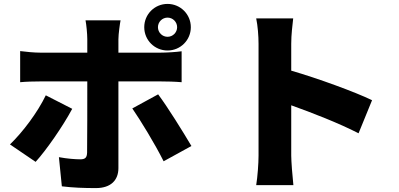

<svg xmlns="http://www.w3.org/2000/svg" viewBox="-20 -895 2040 981"><path d="M836 -805C863 -805 885 -783 885 -756C885 -729 863 -707 836 -707C809 -707 787 -729 787 -756C787 -783 809 -805 836 -805ZM836 -637C902 -637 955 -690 955 -756C955 -822 902 -875 836 -875C770 -875 717 -822 717 -756C717 -690 770 -637 836 -637ZM214 -408C172 -321 98 -222 31 -157L162 -68C215 -126 301 -249 349 -339ZM801 -479C830 -479 874 -478 908 -475V-633C880 -629 831 -626 800 -626H585V-694C585 -721 593 -777 596 -791H417C421 -772 426 -723 426 -695V-626H186C155 -626 114 -630 83 -634V-475C112 -478 156 -479 186 -479H426C426 -405 426 -141 425 -115C424 -89 415 -81 390 -81C366 -81 323 -84 281 -92L296 57C352 64 410 66 470 66C547 66 585 25 585 -36V-479ZM656 -341C698 -280 771 -161 816 -71L958 -149C915 -222 836 -349 788 -413Z M1881 -383C1797 -424 1603 -495 1468 -534V-671C1468 -719 1474 -763 1478 -801H1289C1297 -763 1301 -711 1301 -671V-100C1301 -59 1296 8 1289 51H1479C1474 6 1468 -73 1468 -100V-357C1574 -319 1711 -266 1812 -214Z"/></svg>

Font: Noto Sans CJK Black
Style: Bold
Weight: 900
Designer: Ryoko NISHIZUKA (kana & ideographs); Paul D. Hunt (Latin, Greek & Cyrillic); Wenlong ZHANG (bopomofo); Sandoll Communica
Foundry: Adobe Systems Incorporated
Version: Version 1.000;PS 1;hotconv 1.0.78;makeotf.lib2.5.61930